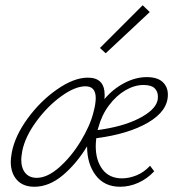

<svg xmlns="http://www.w3.org/2000/svg" viewBox="-20 -708 668 732"><path d="M620 -347Q620 -285 545 -241Q470 -197 347 -181Q345 -161 345 -151Q345 -96 371 -62Q397 -28 445 -28Q472 -28 500.5 -39.5Q529 -51 552 -76L568 -55Q542 -27 508 -11.5Q474 4 438 4Q378 4 345 -39.5Q312 -83 312 -150Q271 -83 219 -39.5Q167 4 111 4Q68 4 44.5 -22Q21 -48 21 -92Q21 -103 25 -127Q37 -190 85.5 -256.5Q134 -323 198 -367.5Q262 -412 315 -412Q379 -412 379 -346Q379 -335 378 -330Q411 -369 454 -391.5Q497 -414 539 -414Q580 -414 600 -395.5Q620 -377 620 -347ZM582 -340Q582 -359 569.5 -371.5Q557 -384 527 -384Q493 -384 458.5 -364Q424 -344 396 -307Q368 -270 355 -222L352 -212Q448 -225 509 -256Q570 -287 580 -323Q582 -328 582 -340ZM336 -279Q345 -312 345 -334Q345 -379 306 -379Q266 -379 213.5 -341Q161 -303 118.5 -245Q76 -187 65 -133Q61 -109 61 -100Q61 -67 76.5 -48.5Q92 -30 120 -30Q161 -30 207 -71Q253 -112 288.5 -171Q324 -230 336 -279ZM361 -525 524 -688 551 -662 383 -505Z"/></svg>

Font: Ysabeau Light
Style: Italic
Weight: 300
Italic angle: -12°
Designer: Christian Thalmann (Catharsis Fonts)
Version: Version 0.003